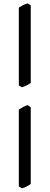

<svg xmlns="http://www.w3.org/2000/svg" viewBox="-20 -835 284 1100"><path d="M156.2 218.8Q146.5 226.6 132.3 233.4Q118.2 240.2 106 244.1L87.9 232.9V-207.5Q102.1 -215.8 112.5 -221.9Q123 -228 138.2 -232.9L156.2 -220.7ZM156.2 -359.9Q146.5 -352.1 132.3 -345.5Q118.2 -338.9 106 -335L87.9 -345.7V-791.5Q102.1 -799.8 112.5 -805.7Q123 -811.5 138.2 -815.4L156.2 -804.7Z"/></svg>

Font: Gentium Plus APac
Style: Regular
Weight: 400
Designer: J. Victor Gaultney, Annie Olsen, Iska Routamaa, Becca Hirsbrunner
Foundry: SIL International
Version: Version 5.000